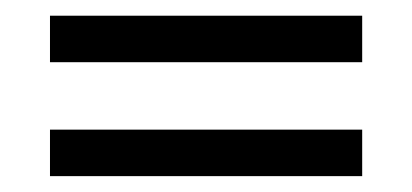

<svg xmlns="http://www.w3.org/2000/svg" viewBox="-20 -430 519 242"><path d="M43 -351.6V-410.2H436.5V-351.6ZM43 -208V-266.6H436.5V-208Z"/></svg>

Font: Elstob Grade
Style: Regular
Weight: 400
Designer: Peter S. Baker
Version: Version 1.015